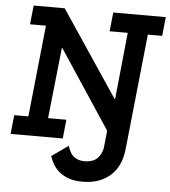

<svg xmlns="http://www.w3.org/2000/svg" viewBox="-58 -702 851 961"><g transform="rotate(5 368.0 -221.5)"><path d="M275 0H13L23 -95H94L142 -555H62L72 -650H228L516 -220H519L553 -555H462L472 -650H736L726 -555H654L594 19Q586 111 532 159Q478 207 392 207Q354 207 326.5 198Q299 189 279 173.5Q259 158 246 137.5Q233 117 225 93L308 34Q322 77 344 90.5Q366 104 392 104Q437 104 459.5 80Q482 56 485 20L493 -58L234 -450H231L193 -95H285Z"/></g></svg>

Font: Zilla Slab SemiBold
Style: Regular
Weight: 600
Designer: Typotheque.com
Foundry: Typotheque type foundry
Version: Version 1.0; 2017